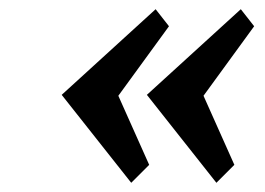

<svg xmlns="http://www.w3.org/2000/svg" viewBox="-20 -456 576 417"><path d="M237 -248 304 -98 265 -59 114 -250 318 -436 347 -399ZM422 -248 489 -98 450 -59 299 -250 503 -436 532 -399Z"/></svg>

Font: Arsenal
Style: Bold Italic
Weight: 700
Italic angle: -9.10001°
Designer: Andrij Shevchenko
Foundry: Stairsfor
Version: Version 2.001;PS 002.001;hotconv 1.0.88;makeotf.lib2.5.64775